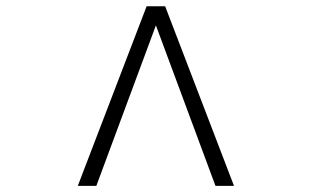

<svg xmlns="http://www.w3.org/2000/svg" viewBox="-20 -607 1002 617"><path d="M731.9 -9.8H672.4L481 -525.4L289.6 -9.8H230L451.2 -586.9H510.7Z"/></svg>

Font: Dai Banna SIL Light
Style: BoldOblique
Weight: 700
Italic angle: -11°
Designer: Victor Gaultney
Foundry: SIL International
Version: Version 2.000